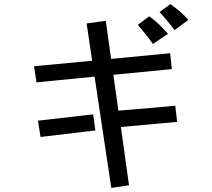

<svg xmlns="http://www.w3.org/2000/svg" viewBox="-20 -865 1040 942"><path d="M836 -717Q823 -737 800 -763.5Q777 -790 763 -806L816 -845Q838 -829 862 -809Q886 -789 904 -767ZM730 -649Q715 -672 693 -698.5Q671 -725 656 -743L712 -785Q733 -771 759 -746.5Q785 -722 804 -699ZM444 -489 159 -461 147 -540 432 -567 405 -750 499 -763 525 -576 815 -604 823 -526 536 -498 561 -322 840 -346 849 -267 573 -242 613 44 526 57ZM166 -273 437 -304 448 -225 179 -193Z"/></svg>

Font: Moralerspace Krypton JPDOC
Style: Regular
Weight: 400
Version: v0.0.6; ttfautohint (v1.8.4.7-5d5b-dirty) -l 6 -r 45 -G 200 